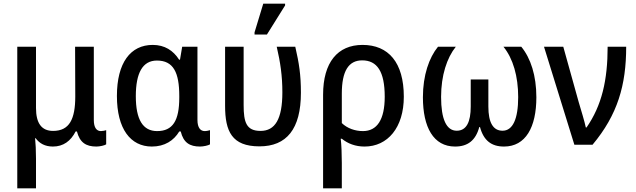

<svg xmlns="http://www.w3.org/2000/svg" viewBox="-20 -796 3496 1056"><path d="M75 240H178V76C178 34 176 -8 173 -36H176C197 -7 228 10 271 10C328 10 369 -20 396 -73H403C419 -12 453 10 510 10C529 10 555 4 564 -2V-80C558 -78 545 -75 535 -75C512 -75 496 -93 496 -136V-539H393L394 -266C394 -141 362 -76 272 -76C208 -76 178 -119 178 -202V-539H75Z M815 10C886 10 936 -23 966 -73H974C989 -11 1024 10 1080 10C1099 10 1126 4 1135 -2V-80C1128 -78 1116 -75 1106 -75C1083 -75 1066 -93 1066 -136V-539H982L970 -468H965C933 -518 886 -549 820 -549C698 -549 623 -451 623 -268C623 -87 698 10 815 10ZM844 -75C766 -75 727 -138 727 -267C727 -394 764 -463 843 -463C934 -463 966 -397 966 -268V-259C966 -132 930 -75 844 -75Z M1380 -606H1448L1548 -766V-776H1428L1380 -618ZM1407 9C1556 9 1635 -86 1635 -286C1635 -385 1625 -448 1604 -539H1502C1522 -453 1533 -379 1533 -288C1533 -141 1493 -76 1413 -76C1335 -76 1320 -123 1320 -218V-539H1218V-214C1218 -74 1255 9 1407 9Z M1757 240H1860V100C1860 51 1858 0 1854 -33H1860C1893 -6 1935 10 1985 10C2112 10 2201 -94 2201 -264C2201 -453 2116 -549 1974 -549C1837 -549 1757 -453 1757 -275ZM1976 -75C1933 -75 1890 -90 1860 -119V-281C1860 -405 1897 -464 1972 -464C2054 -464 2096 -403 2096 -264C2096 -138 2054 -75 1976 -75Z M2483 10C2552 10 2596 -23 2616 -97H2620C2640 -23 2683 10 2752 10C2871 10 2930 -96 2930 -261C2930 -380 2899 -476 2847 -539H2749C2802 -474 2830 -376 2830 -262C2830 -141 2800 -77 2744 -77C2692 -77 2666 -122 2666 -210V-359H2569V-210C2569 -126 2546 -77 2492 -77C2435 -77 2406 -141 2406 -263C2406 -381 2438 -478 2487 -539H2389C2340 -479 2306 -382 2306 -261C2306 -96 2364 10 2483 10Z M3139 0H3239C3377 -165 3424 -328 3424 -539H3322C3322 -355 3290 -216 3206 -95H3202C3195 -129 3176 -190 3163 -234L3078 -539H2972Z"/></svg>

Font: Noto Sans SemiCondensed Medium
Style: Regular
Weight: 500
Width: 4
Designer: Monotype Design Team
Foundry: Monotype Imaging Inc.
Version: Version 2.013